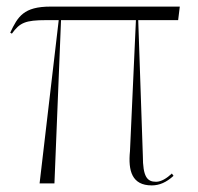

<svg xmlns="http://www.w3.org/2000/svg" viewBox="-20 -556 599 582"><path d="M100 0H145L165 -495H392L374 -98C368 -38 380 6 440 6C463 6 484 -3 506 -23L501 -30C486 -16 469 -5 453 -5C426 -5 413 -20 413 -84L399 -495H520L525 -536H133C52 -536 34 -506 11 -457L16 -454C40 -487 56 -495 121 -495H158Z"/></svg>

Font: Noto Serif Display SemiCondensed ExtraLight
Style: Regular
Weight: 200
Width: 4
Designer: Monotype Design Team
Foundry: Monotype Imaging Inc.
Version: Version 2.009